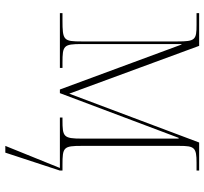

<svg xmlns="http://www.w3.org/2000/svg" viewBox="-44 -532 786 739"><g transform="rotate(90 349.5 -163.0)"><path d="M31 0H242V-10H222C156 -10 150 -14 150 -84V-468H152L325 0H339L511 -457H514V-84C514 -14 507 -10 443 -10H433V0H627L542 210H568L637 0V-10H615C547 -10 542 -14 542 -84V-459C542 -518 548 -526 607 -526H637V-536H529L341 -36L157 -536H31V-526H76C134 -526 140 -521 140 -452V-84C140 -14 136 -10 58 -10H31Z"/></g></svg>

Font: Noto Serif Display Thin
Style: Regular
Weight: 100
Designer: Monotype Design Team
Foundry: Monotype Imaging Inc.
Version: Version 2.009